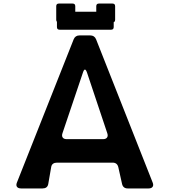

<svg xmlns="http://www.w3.org/2000/svg" viewBox="-20 -1059 954 1079"><path d="M469 -651Q457 -685 446 -651L331 -310Q326 -295 332.5 -286Q339 -277 355 -277H559Q575 -277 581.5 -286Q588 -295 583 -310ZM394 -838Q403 -860 427 -860H487Q511 -860 520 -838L838 -33Q844 -18 837.5 -9Q831 0 815 0H698Q672 0 666 -25L645 -119Q639 -145 613 -145H301Q273 -145 268 -122L251 -24Q246 0 219 0H99Q82 0 75.5 -9Q69 -18 75 -33ZM300 -978Q300 -993 315 -993H604Q619 -993 619 -978V-907Q619 -892 604 -892H315Q300 -892 300 -907ZM521 -1024Q521 -1039 536 -1039H612Q627 -1039 627 -1024V-948Q627 -933 612 -933H536Q521 -933 521 -948ZM296 -1024Q296 -1039 311 -1039H388Q403 -1039 403 -1024V-948Q403 -933 388 -933H311Q296 -933 296 -948Z"/></svg>

Font: OpenDyslexic 3
Style: Regular
Weight: 400
Designer: Abelardo Gonzalez
Version: Version 1.000;PS 001.001;hotconv 1.0.56